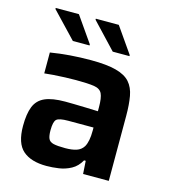

<svg xmlns="http://www.w3.org/2000/svg" viewBox="-108 -794 780 888"><g transform="rotate(15 282.5 -350.5)"><path d="M196 8Q122 8 83 -26Q44 -60 44 -143Q44 -201 58 -236Q72 -271 107 -286.5Q142 -302 204 -302Q217 -302 244.5 -301.5Q272 -301 303.5 -300Q335 -299 361 -298V-318Q361 -362 351.5 -382Q342 -402 313 -406.5Q284 -411 226 -411Q204 -411 175 -410Q146 -409 119 -407Q92 -405 76 -403V-503Q166 -518 270 -518Q345 -518 390 -506Q435 -494 457 -469Q479 -444 486 -404.5Q493 -365 493 -312V0H370L366 -62H358Q341 -31 313.5 -16Q286 -1 255 3.5Q224 8 196 8ZM259 -94Q291 -94 312.5 -101Q334 -108 346 -127Q361 -153 361 -205V-220H240Q197 -220 184.5 -209Q172 -198 172 -156Q172 -130 178 -116.5Q184 -103 202.5 -98.5Q221 -94 259 -94ZM436 -582H356L241 -704V-709H351L436 -587ZM245 -582H165L49 -704V-709H160L245 -587Z"/></g></svg>

Font: Saira SemiBold
Style: Regular
Weight: 600
Designer: Hector Gatti with collaboration of the Omnibus-Type team
Foundry: Omnibus-Type
Version: Version 1.100; ttfautohint (v1.8.3)